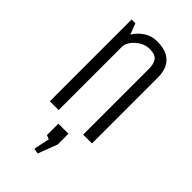

<svg xmlns="http://www.w3.org/2000/svg" viewBox="-277 -744 1079 1079"><g transform="rotate(45 262.5 -204.5)"><path d="M100 0V-650H130L155 -585Q176 -620 210.5 -642.5Q245 -665 288 -665Q343 -665 375 -646.5Q407 -628 421 -596.5Q435 -565 435 -525V0H365V-525Q365 -559 350.5 -582Q336 -605 289 -605Q258 -605 230.5 -588.5Q203 -572 186.5 -548.5Q170 -525 170 -505V0ZM259 256 227 250 247 155 223 146V55H303V140Z"/></g></svg>

Font: Unica One
Style: Regular
Weight: 400
Designer: Eduardo Rodriguez Tunni
Foundry: Eduardo Rodriguez Tunni
Version: Version 2.000; ttfautohint (v1.8.4.7-5d5b);gftools[0.9.23]